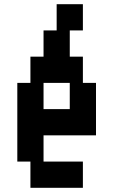

<svg xmlns="http://www.w3.org/2000/svg" viewBox="-20 -1020 540 915"><path d="M250 -1000H375V-875H312.5V-750H375V-625H437.5V-375H187.5V-250H375V-125H125V-250H62.5V-625H125V-750H187.5V-875H250ZM312.5 -625H187.5V-500H312.5Z"/></svg>

Font: Amiga Topaz Unicode Rus
Style: Regular
Weight: 400
Designer: dMG of Trueschool and Divine Stylers
Foundry: dMG of Trueschool and Divine Stylers
Version: Version 1.1